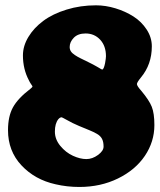

<svg xmlns="http://www.w3.org/2000/svg" viewBox="-20 -704 612 736"><path d="M67.9 -491.7Q67.9 -527.8 88.9 -562.5Q109.9 -597.2 146 -624Q182.1 -650.9 235.1 -667.2Q288.1 -683.6 348.1 -683.6Q384.8 -683.6 422.6 -672.1Q460.4 -660.6 491.5 -640.9Q522.5 -621.1 542.2 -590.8Q562 -560.5 562 -526.4Q562 -457 520 -406.7Q504.9 -388.2 504.9 -381.8Q504.9 -374.5 521.5 -356Q551.8 -319.8 561.8 -294.7Q571.8 -269.5 571.8 -224.6Q571.8 -160.6 535.2 -106.4Q498.5 -52.2 432.1 -19.8Q365.7 12.7 284.2 12.7Q236.8 12.7 192.9 2.4Q113.8 -15.1 62.3 -70.1Q10.7 -125 10.7 -205.1Q10.7 -257.8 29.5 -292.2Q48.3 -326.7 96.2 -363.3Q104.5 -369.6 104.5 -373Q104.5 -373.5 103 -375.7Q101.6 -377.9 97.9 -383.3Q94.2 -388.7 90.8 -396Q67.9 -439 67.9 -491.7ZM382.8 -461.9Q386.2 -481.4 386.2 -488.3Q386.2 -527.8 364 -551.8Q341.8 -575.7 308.1 -575.7Q278.8 -575.7 262.9 -559.3Q247.1 -543 247.1 -523.9Q247.1 -514.6 251.7 -507.3Q256.3 -500 267.1 -492.9Q277.8 -485.8 288.8 -480.5Q299.8 -475.1 318.8 -465.8Q337.9 -456.5 352.1 -448.2Q355.5 -446.3 360.4 -443.4Q365.2 -440.4 367.7 -439Q370.1 -437.5 371.6 -437.5Q377.9 -437.5 382.8 -461.9ZM203.6 -247.1Q190.4 -230.5 190.4 -199.7Q190.4 -169.9 211.2 -144.8Q231.9 -119.6 259.5 -106.9Q287.1 -94.2 311 -94.2Q334 -94.2 355.5 -109.9Q377 -125.5 377 -142.1Q377 -160.2 371.1 -171.6Q365.2 -183.1 351.6 -190.9Q337.9 -198.7 323.2 -204.6Q308.6 -210.4 283 -221.2Q257.3 -231.9 235.4 -244.6Q217.8 -254.4 216.3 -254.4Q210 -254.4 203.6 -247.1Z"/></svg>

Font: Cooper* Black
Style: Italic
Weight: 900
Italic angle: -7°
Designer: Owen Earl
Foundry: indestructible type*
Version: Version 0.001